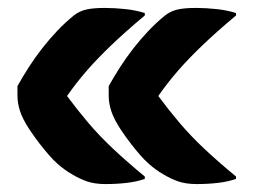

<svg xmlns="http://www.w3.org/2000/svg" viewBox="-20 -542 640 484"><path d="M345 -97V-91Q325 -84 299.5 -81Q274 -78 246 -78Q218 -78 198.5 -85Q179 -92 161 -103Q152 -108 142.5 -115Q133 -122 123.5 -130.5Q114 -139 103.5 -151Q93 -163 80.5 -179Q68 -195 54 -216Q37 -242 30.5 -262Q24 -282 24 -301Q24 -307 24 -313Q24 -319 24 -325Q38 -350 53.5 -374Q69 -398 87 -421Q105 -444 124.5 -464.5Q144 -485 166 -503Q180 -514 197.5 -518Q215 -522 244 -522Q270 -522 297 -519Q324 -516 345 -509V-503Q296 -462 260.5 -428Q225 -394 198.5 -363.5Q172 -333 149 -300Q175 -265 202.5 -232.5Q230 -200 264.5 -167.5Q299 -135 345 -97ZM575 -97V-91Q555 -84 529.5 -81Q504 -78 476 -78Q448 -78 428.5 -85Q409 -92 391 -103Q382 -108 372.5 -115Q363 -122 353.5 -130.5Q344 -139 333.5 -151Q323 -163 310.5 -179Q298 -195 284 -216Q267 -242 260.5 -262Q254 -282 254 -301Q254 -307 254 -313Q254 -319 254 -325Q268 -350 283.5 -374Q299 -398 317 -421Q335 -444 354.5 -464.5Q374 -485 396 -503Q410 -514 427.5 -518Q445 -522 474 -522Q500 -522 527 -519Q554 -516 575 -509V-503Q526 -462 490.5 -428Q455 -394 428.5 -363.5Q402 -333 379 -300Q405 -265 432.5 -232.5Q460 -200 494.5 -167.5Q529 -135 575 -97Z"/></svg>

Font: Recursive Casual ExtraBold
Style: Regular
Weight: 800
Version: Version 1.047